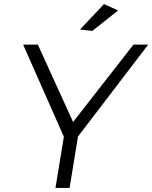

<svg xmlns="http://www.w3.org/2000/svg" viewBox="-20 -918 744 938"><path d="M704 -700 361 -251 320 0H251L292 -250L93 -700H165L337 -322L632 -700ZM488 -898 557 -867 431 -767 371 -774Z"/></svg>

Font: Gontserrat Light
Style: Italic
Weight: 300
Italic angle: -11.3°
Designer: Julieta Ulanovsky
Foundry: Julieta Ulanovsky
Version: Version 6.001